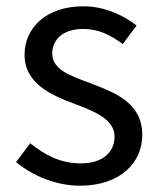

<svg xmlns="http://www.w3.org/2000/svg" viewBox="-20 -577 508 610"><path d="M234 13C362 13 432 -60 432 -148C432 -251 345 -283 266 -313C205 -336 146 -355 146 -407C146 -449 177 -485 245 -485C294 -485 332 -465 370 -437L414 -496C371 -529 312 -557 245 -557C127 -557 58 -489 58 -403C58 -311 144 -274 220 -246C280 -223 344 -198 344 -143C344 -96 309 -58 237 -58C172 -58 123 -84 76 -122L31 -62C83 -19 157 13 234 13Z"/></svg>

Font: Source Han Sans KR Regular
Style: Regular
Weight: 400
Designer: Ryoko NISHIZUKA (kana & ideographs); Paul D. Hunt (Latin, Greek & Cyrillic); Wenlong ZHANG (bopomofo); Sandoll Communica
Foundry: Adobe Systems Incorporated
Version: Version 1.004;PS 1.004;hotconv 1.0.82;makeotf.lib2.5.63406